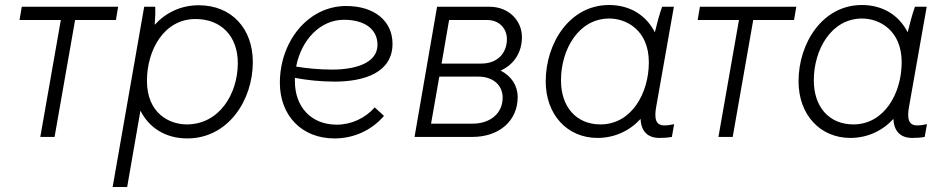

<svg xmlns="http://www.w3.org/2000/svg" viewBox="-20 -547 3774 767"><path d="M58 -467H223L141 0H198L280 -467H443L452 -520H67Z M430 200H488L541 -105C575 -37 641 6 728 6C891 6 990 -146 990 -299C990 -432 906 -526 774 -526C703 -526 643 -497 598 -448C600 -473 601 -499 600 -520H556ZM726 -50C656 -50 567 -95 567 -224C567 -347 635 -471 761 -471C865 -471 930 -401 930 -295C930 -172 856 -50 726 -50Z M1316 6C1392 6 1463 -25 1514 -84L1477 -118C1440 -76 1385 -49 1325 -49C1223 -49 1158 -120 1158 -223V-236C1205 -227 1260 -221 1317 -221C1435 -221 1548 -257 1548 -372C1548 -463 1476 -523 1363 -523C1210 -523 1098 -381 1098 -216C1098 -86 1185 6 1316 6ZM1163 -281C1184 -389 1260 -468 1354 -468C1437 -468 1488 -430 1488 -368C1488 -296 1402 -269 1307 -269C1255 -269 1205 -274 1163 -281Z M1636 0H1867C1974 0 2048 -64 2048 -159C2048 -205 2023 -243 1980 -265C2035 -290 2065 -339 2065 -399C2065 -464 2013 -520 1936 -520H1726ZM1702 -53 1735 -241H1890C1954 -241 1988 -203 1988 -157C1988 -93 1937 -53 1868 -53ZM1744 -293 1774 -467H1927C1975 -467 2005 -432 2005 -391C2005 -335 1968 -293 1902 -293Z M2614 4C2633 4 2647 3 2664 0L2673 -51C2659 -48 2648 -46 2634 -46C2600 -46 2592 -72 2602 -124L2672 -520H2625C2614 -490 2603 -447 2596 -418C2562 -485 2498 -527 2413 -527C2256 -527 2160 -375 2160 -222C2160 -89 2246 4 2367 4C2436 4 2496 -25 2539 -72C2541 -22 2568 4 2614 4ZM2414 -473C2482 -473 2572 -427 2572 -298C2572 -175 2503 -50 2379 -50C2282 -50 2221 -120 2221 -226C2221 -349 2291 -473 2414 -473Z M2767 -467H2932L2850 0H2907L2989 -467H3152L3161 -520H2776Z M3624 4C3643 4 3657 3 3674 0L3683 -51C3669 -48 3658 -46 3644 -46C3610 -46 3602 -72 3612 -124L3682 -520H3635C3624 -490 3613 -447 3606 -418C3572 -485 3508 -527 3423 -527C3266 -527 3170 -375 3170 -222C3170 -89 3256 4 3377 4C3446 4 3506 -25 3549 -72C3551 -22 3578 4 3624 4ZM3424 -473C3492 -473 3582 -427 3582 -298C3582 -175 3513 -50 3389 -50C3292 -50 3231 -120 3231 -226C3231 -349 3301 -473 3424 -473Z"/></svg>

Font: Fixel Text 20240404 Light
Style: Italic
Weight: 300
Width: 4
Italic angle: -10°
Designer: AlfaBravo + MacPaw
Foundry: Kyrylo Tkachov, Marchela Mozhyna, Serhii Makarenko, Maria Weinstein, Zakhar Kryvoshyya
Version: Version 1.211;Glyphs 3.2 (3225)